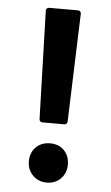

<svg xmlns="http://www.w3.org/2000/svg" viewBox="-51 -735 447 770"><g transform="rotate(5 172.0 -350.5)"><path d="M116 -252 103 -688Q103 -693 106.5 -696.5Q110 -700 115 -700H232Q237 -700 240.5 -696.5Q244 -693 244 -688L229 -252Q229 -247 225.5 -243.5Q222 -240 217 -240H128Q123 -240 119.5 -243.5Q116 -247 116 -252ZM88 -80Q88 -115 110 -137Q132 -159 167 -159Q202 -159 223.5 -137Q245 -115 245 -80Q245 -46 223 -23.5Q201 -1 167 -1Q133 -1 110.5 -23.5Q88 -46 88 -80Z"/></g></svg>

Font: Amber EN
Style: Bold
Weight: 700
Designer: Jeremy Tribby
Foundry: Tribby Type
Version: Version 1.408 November 24, 2021